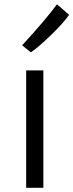

<svg xmlns="http://www.w3.org/2000/svg" viewBox="-20 -890 348 910"><path d="M126 -642.1 85 -675.3Q198.7 -799.3 250 -869.6L307.6 -819.8Q283.2 -783.7 221.4 -723.6Q159.7 -663.6 126 -642.1ZM104 0V-556.2H185.5V0Z"/></svg>

Font: HaufeMerriweatherSansLt
Style: Regular
Weight: 300
Designer: Eben Sorkin
Foundry: Eben Sorkin
Version: Version 1.56